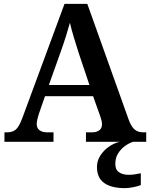

<svg xmlns="http://www.w3.org/2000/svg" viewBox="-20 -734 777 994"><path d="M3 0V-49H17Q45 -49 62 -63.5Q79 -78 96 -124L314 -714H432L646 -115Q660 -77 677.5 -63Q695 -49 721 -49H737V0H425V-49H459Q479 -49 493.5 -59Q508 -69 508 -91Q508 -102 505 -112.5Q502 -123 499 -132L462 -236H213L181 -144Q177 -132 173.5 -117Q170 -102 170 -92Q170 -71 184.5 -60Q199 -49 222 -49H257V0ZM233 -294H443L387 -461Q375 -499 362.5 -540Q350 -581 342 -616Q333 -583 321 -545Q309 -507 295 -468ZM627 240Q557 240 519.5 213.5Q482 187 482 130Q482 99 499 72Q516 45 543 26Q570 7 600 0H670Q649 6 627.5 21.5Q606 37 591.5 60Q577 83 577 115Q577 145 596.5 158Q616 171 646 171Q660 171 675.5 169Q691 167 709 163V224Q693 231 668 235.5Q643 240 627 240Z"/></svg>

Font: Noto Nastaliq Urdu SemiBold
Style: Regular
Weight: 600
Version: Version 3.007